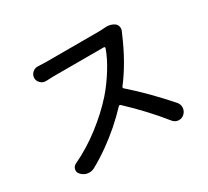

<svg xmlns="http://www.w3.org/2000/svg" viewBox="-142 -943 1285 1185"><g transform="rotate(-30 500.0 -350.0)"><path d="M710 -712.9Q718.8 -713.9 725.6 -713.9Q758.8 -713.9 782.2 -697.3Q795.9 -687.5 798.8 -669.9Q799.8 -665 799.8 -661.1Q799.8 -649.4 793.9 -638.7Q789.1 -627.9 786.1 -621.1Q718.8 -462.9 627.9 -343.8Q622.1 -335.9 629.9 -330.1Q748 -226.6 870.1 -87.9Q884.8 -71.3 884.8 -49.8Q884.8 -46.9 884.8 -44.9Q882.8 -20.5 864.3 -3.9Q848.6 9.8 829.1 9.8Q826.2 9.8 822.3 9.8Q798.8 6.8 784.2 -11.7Q687.5 -132.8 562.5 -250Q554.7 -256.8 547.9 -250Q501 -200.2 449.7 -155.3Q398.4 -110.4 339.8 -68.8Q281.2 -27.3 222.7 4.9Q205.1 13.7 187.5 13.7Q180.7 13.7 173.8 12.7Q147.5 7.8 129.9 -11.7Q118.2 -23.4 118.2 -38.1Q118.2 -43 119.1 -47.9Q124 -68.4 143.6 -77.1Q243.2 -124 336.4 -195.8Q429.7 -267.6 500 -346.7Q548.8 -402.3 592.8 -473.1Q636.7 -543.9 656.2 -601.6Q657.2 -605.5 655.3 -608.4Q653.3 -611.3 649.4 -611.3H292Q271.5 -611.3 239.3 -609.4Q237.3 -609.4 235.4 -609.4Q214.8 -609.4 200.2 -623Q182.6 -638.7 182.6 -661.1Q182.6 -683.6 200.2 -699.2Q214.8 -712.9 235.4 -712.9Q237.3 -712.9 239.3 -712.9Q271.5 -710.9 292 -710.9H663.1Q688.5 -710.9 710 -712.9Z"/></g></svg>

Font: Gen Jyuu GothicX Medium
Style: Regular
Weight: 500
Designer: Ryoko NISHIZUKA (kana &amp; ideographs); Paul D. Hunt (Latin, Greek &amp; Cyrillic); Wenlong ZHANG (bopomofo); Sandoll C
Version: Version 1.058.20140828